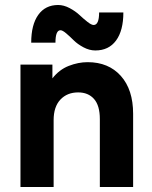

<svg xmlns="http://www.w3.org/2000/svg" viewBox="-20 -749 610 769"><path d="M361.8 -546.9Q337.9 -546.9 314.2 -559.6Q290.5 -572.3 275.4 -587.4Q260.3 -602.5 245.4 -615.2Q230.5 -627.9 222.2 -627.9Q202.1 -627.9 202.1 -578.1H105Q105 -649.9 133.3 -689.5Q161.6 -729 212.9 -729Q235.4 -729 258.8 -716.6Q282.2 -704.1 298.3 -689Q314.5 -673.8 330.3 -661.4Q346.2 -648.9 355 -648.9Q377 -648.9 377 -699.2H474.1Q474.1 -626.5 444.8 -586.7Q415.5 -546.9 361.8 -546.9ZM62 0V-490.2H189.9V-435.1Q217.3 -470.2 255.4 -485.1Q293.5 -500 331.1 -500Q414.6 -500 463.9 -445.1Q513.2 -390.1 513.2 -293V0H379.9V-272Q379.9 -326.2 356.7 -352.5Q333.5 -378.9 293 -378.9Q249 -378.9 221.9 -350.1Q194.8 -321.3 194.8 -268.1V0Z"/></svg>

Font: SUSE
Style: Bold
Weight: 700
Designer: Rene Bieder
Foundry: SUSE
Version: Version 1.000